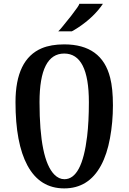

<svg xmlns="http://www.w3.org/2000/svg" viewBox="-20 -993 684 1022"><path d="M322.8 -39.1Q416.5 -39.1 443.8 -267.6Q453.1 -344.7 453.1 -449.2Q453.1 -708 321.8 -708Q190.4 -708 190.4 -449.2Q190.4 -144 269 -64Q293.5 -39.1 322.8 -39.1ZM321.8 9.8Q191.9 9.8 126 -112.3Q62.5 -230 62.5 -449.2Q62.5 -677.2 202.6 -736.3Q252 -756.8 321.8 -756.8Q522 -756.8 566.4 -579.1Q581.1 -522 581.1 -432.1Q581.1 -342.3 565.4 -257.1Q549.8 -171.9 517.6 -112.3Q451.7 9.8 321.8 9.8ZM527.8 -972.7Q480.5 -902.3 396.5 -846.7Q375.5 -833 362.3 -826.2H290Q298.3 -834 309.6 -847.7Q309.6 -847.7 358.4 -908.2Q402.3 -964.8 402.3 -972.7Z"/></svg>

Font: Amarante
Style: Regular
Weight: 400
Designer: Karolina Lach
Foundry: Sorkin Type Co.
Version: Version 1.001